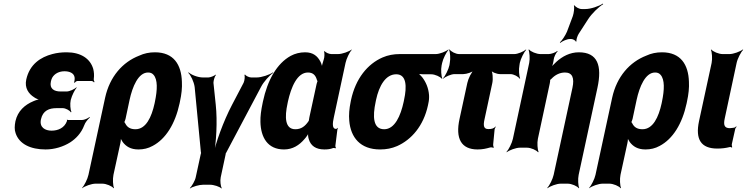

<svg xmlns="http://www.w3.org/2000/svg" viewBox="-20 -833 4212 1083"><path d="M271 -96C235 -96 201 -114 211 -160C222 -210 258 -223 299 -223H334C350 -223 374 -210 380 -199L383 -202C377 -213 374 -247 379 -269L380 -272C385 -293 402 -327 412 -338L411 -341C401 -330 372 -317 356 -317H321C286 -317 258 -332 267 -373C269 -380 270 -387 274 -394C288 -419 315 -431 344 -431C370 -431 398 -422 401 -395C402 -389 400 -372 398 -367L401 -366C404 -370 411 -376 416 -376H497C502 -376 509 -371 510 -368L513 -371C511 -375 508 -382 509 -388C512 -409 510 -427 506 -444C489 -503 435 -538 356 -538C327 -538 301 -535 275 -528C210 -511 147 -471 128 -384C118 -337 141 -304 173 -284C182 -277 200 -270 210 -269L211 -273C201 -274 181 -268 168 -262C120 -242 80 -207 67 -149C62 -124 61 -101 68 -82C88 -21 152 10 237 10C288 10 338 -6 376 -30C407 -50 438 -81 455 -126C460 -142 477 -162 487 -170L485 -173C475 -165 455 -156 442 -156H362C360 -156 360 -158 359 -159L357 -157C358 -156 358 -153 358 -151C344 -111 307 -96 271 -96Z M761 10C789 10 816 4 841 -10C915 -49 968 -134 993 -250L995 -260C1004 -301 1008 -338 1006 -372C1003 -468 960 -538 854 -538C822 -538 793 -532 765 -519C672 -483 599 -401 573 -282L479 153C474 177 455 214 443 227V229C458 217 496 203 519 203H557C580 203 612 217 621 229L623 227C617 214 615 177 620 153L659 -26C662 -39 663 -57 661 -66L657 -64C658 -55 666 -41 672 -32C691 -7 717 10 761 10ZM744 -104C714 -104 697 -116 687 -136C686 -139 681 -146 679 -145L680 -141C682 -143 687 -159 688 -162L711 -270C727 -344 760 -424 815 -424C829 -424 838 -420 846 -411C870 -384 868 -327 854 -260L852 -250C835 -172 803 -104 744 -104Z M1197 -242 1184 -366C1184 -378 1191 -403 1198 -410L1196 -412C1189 -405 1166 -396 1155 -396H1125C1096 -396 1058 -411 1044 -425L1042 -422C1056 -409 1074 -372 1078 -342L1113 24C1114 25 1114 33 1115 33V29C1114 29 1112 37 1112 38L1084 167C1080 187 1062 217 1051 228L1052 230C1066 220 1103 209 1126 209H1164C1187 209 1219 220 1229 230L1231 228C1224 217 1221 187 1225 167L1252 41C1252 40 1254 33 1253 33L1251 36C1252 36 1255 29 1256 28L1452 -342C1467 -372 1501 -409 1521 -422L1520 -425C1500 -411 1456 -396 1427 -396H1397C1386 -396 1366 -405 1362 -413L1359 -410C1362 -403 1360 -378 1354 -366L1289 -242C1240 -149 1196 -26 1181 47H1185C1200 -26 1207 -149 1197 -242Z M1873 -107 1874 -104 1872 -106C1853 -109 1856 -140 1863 -171L1929 -478C1934 -502 1952 -539 1964 -552V-554C1949 -542 1910 -528 1887 -528H1849C1836 -528 1816 -537 1811 -545L1808 -542C1811 -535 1811 -510 1806 -497C1801 -482 1794 -458 1794 -446L1799 -447C1798 -457 1793 -475 1787 -486C1771 -516 1747 -538 1701 -538C1672 -538 1644 -531 1620 -518C1542 -475 1489 -382 1463 -260L1461 -250C1453 -212 1448 -177 1449 -145C1451 -59 1489 10 1582 10C1631 10 1668 -14 1697 -48C1707 -59 1720 -77 1723 -87H1719C1716 -77 1718 -58 1722 -47C1733 -11 1761 10 1810 10C1829 10 1844 8 1859 2C1863 1 1869 2 1872 4L1875 0C1873 -1 1871 -8 1872 -13L1883 -102C1883 -105 1886 -108 1887 -110L1885 -112C1884 -111 1882 -107 1880 -107ZM1766 -360 1725 -171 1722 -153C1722 -153 1721 -149 1722 -149C1722 -149 1723 -153 1723 -153C1722 -153 1720 -149 1720 -149C1701 -121 1679 -104 1646 -104C1587 -104 1585 -172 1602 -250L1604 -260C1622 -341 1656 -424 1717 -424C1746 -424 1760 -408 1767 -384C1768 -382 1771 -373 1772 -374V-378C1771 -377 1767 -363 1766 -360Z M2471 -464 2474 -478C2479 -502 2498 -539 2510 -552L2509 -554C2495 -542 2459 -528 2438 -528H2235C2200 -528 2168 -522 2138 -509C2053 -472 1986 -390 1960 -269L1958 -259C1950 -220 1947 -185 1950 -152C1958 -58 2012 10 2124 10C2159 10 2190 4 2220 -9C2301 -45 2369 -123 2394 -239L2396 -249C2400 -266 2401 -282 2400 -297C2397 -337 2382 -371 2361 -398C2353 -407 2341 -420 2333 -424L2330 -420C2337 -416 2353 -414 2366 -414H2412C2434 -414 2464 -400 2473 -388L2475 -390C2469 -403 2466 -440 2471 -464ZM2215 -414C2273 -414 2276 -346 2259 -269L2257 -259C2240 -180 2207 -104 2147 -104C2084 -104 2081 -175 2099 -259L2101 -269C2118 -349 2155 -414 2215 -414Z M2734 -105C2708 -105 2705 -125 2713 -160L2757 -365C2762 -389 2759 -429 2749 -441L2747 -439C2753 -426 2782 -415 2801 -415H2859C2878 -415 2904 -401 2911 -389L2914 -391C2908 -404 2905 -441 2910 -465L2912 -478C2917 -502 2936 -539 2948 -552L2947 -554C2933 -542 2901 -528 2881 -528H2570C2550 -528 2524 -542 2516 -554L2513 -552C2519 -539 2522 -502 2517 -478L2515 -465C2510 -441 2491 -404 2479 -391L2480 -389C2493 -401 2525 -415 2544 -415H2593C2612 -415 2646 -426 2658 -439L2656 -441C2640 -429 2621 -389 2616 -365L2572 -162C2548 -52 2581 10 2674 10C2702 10 2723 5 2744 -1C2750 -3 2760 -1 2764 1L2765 -2C2763 -5 2761 -14 2762 -21L2770 -104C2771 -109 2775 -115 2776 -117L2775 -120C2765 -107 2752 -105 2734 -105Z M3167 -424C3208 -424 3221 -394 3209 -338L3103 153C3098 177 3079 214 3067 227L3068 229C3083 217 3120 203 3143 203H3182C3205 203 3236 217 3245 229L3247 227C3241 214 3239 177 3244 153L3350 -338C3377 -463 3351 -538 3245 -538C3195 -538 3152 -515 3118 -484C3106 -473 3089 -456 3083 -445L3087 -443C3093 -454 3100 -474 3102 -489L3103 -496C3104 -510 3116 -535 3125 -543L3124 -546C3114 -537 3089 -528 3075 -528H3029C3006 -528 2973 -542 2964 -554L2961 -552C2967 -539 2970 -502 2965 -478L2873 -50C2868 -26 2849 11 2837 24L2838 26C2853 14 2890 0 2913 0H2952C2975 0 3006 14 3015 26L3018 24C3012 11 3009 -26 3014 -50L3081 -362C3082 -366 3085 -383 3082 -385L3080 -382C3082 -380 3089 -387 3092 -390C3111 -410 3137 -424 3167 -424ZM3211 -742 3178 -654C3169 -633 3150 -604 3138 -594L3140 -591C3152 -601 3178 -613 3195 -613H3202C3211 -613 3227 -605 3228 -598L3232 -600C3229 -607 3237 -631 3244 -642L3297 -724C3318 -757 3358 -795 3382 -809L3381 -813C3359 -798 3312 -782 3282 -782H3261C3247 -782 3226 -793 3221 -803L3217 -801C3221 -791 3217 -759 3211 -742Z M3621 10C3649 10 3676 4 3701 -10C3775 -49 3828 -134 3853 -250L3855 -260C3864 -301 3868 -338 3866 -372C3863 -468 3820 -538 3714 -538C3682 -538 3653 -532 3625 -519C3532 -483 3459 -401 3433 -282L3339 153C3334 177 3315 214 3303 227V229C3318 217 3356 203 3379 203H3417C3440 203 3472 217 3481 229L3483 227C3477 214 3475 177 3480 153L3519 -26C3522 -39 3523 -57 3521 -66L3517 -64C3518 -55 3526 -41 3532 -32C3551 -7 3577 10 3621 10ZM3604 -104C3574 -104 3557 -116 3547 -136C3546 -139 3541 -146 3539 -145L3540 -141C3542 -143 3547 -159 3548 -162L3571 -270C3587 -344 3620 -424 3675 -424C3689 -424 3698 -420 3706 -411C3730 -384 3728 -327 3714 -260L3712 -250C3695 -172 3663 -104 3604 -104Z M4026 5C4052 5 4074 2 4094 -3C4098 -5 4106 -3 4108 0L4110 -3C4109 -6 4107 -15 4108 -20L4127 -105C4128 -110 4132 -115 4135 -118L4132 -120C4130 -118 4125 -113 4121 -113L4115 -112L4097 -110C4068 -110 4059 -125 4068 -165L4135 -478C4140 -502 4159 -539 4172 -552L4170 -554C4155 -542 4117 -528 4095 -528H4056C4034 -528 4001 -542 3992 -554L3990 -552C3996 -539 3999 -502 3994 -478L3923 -150C3901 -47 3934 5 4026 5Z"/></svg>

Font: Asimov
Style: EdgeExtremeIt
Weight: 500
Designer: Google
Version: Version 2.000980: 2014